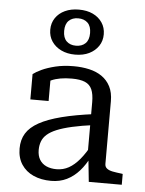

<svg xmlns="http://www.w3.org/2000/svg" viewBox="-57 -865 697 922"><g transform="rotate(5 291.5 -404.5)"><path d="M407 -327V-274Q346 -266 302 -256Q258 -246 229 -234Q200 -222 183 -207Q166 -192 159 -173Q152 -154 152 -132Q152 -104 163.5 -85Q175 -66 196 -56.5Q217 -47 245 -47Q277 -47 304 -62Q331 -77 356 -107Q381 -137 405 -182L406 -123Q386 -82 359.5 -52Q333 -22 299.5 -5.5Q266 11 224 11Q176 11 139 -5.5Q102 -22 81 -54Q60 -86 60 -131Q60 -173 79 -204Q98 -235 139.5 -258Q181 -281 247 -298Q313 -315 407 -327ZM405 0 393 -116 388 -122V-383Q388 -421 378 -444Q368 -467 344.5 -477Q321 -487 281 -487Q221 -487 183 -470Q145 -453 126 -434Q126 -442 130 -450.5Q134 -459 141 -466.5Q148 -474 157.5 -479Q167 -484 179 -486V-370H91V-492Q105 -503 131.5 -515.5Q158 -528 197 -537.5Q236 -547 285 -547Q325 -547 360 -539Q395 -531 421 -513Q447 -495 462 -466Q477 -437 477 -395V-93Q477 -79 487 -71Q497 -63 515 -59.5Q533 -56 559 -53L564 -52V0ZM224 -712Q224 -679 241 -662.5Q258 -646 286 -646Q315 -646 332 -662.5Q349 -679 349 -712Q349 -745 332 -761.5Q315 -778 286 -778Q258 -778 241 -761.5Q224 -745 224 -712ZM415 -712Q415 -680 398.5 -655.5Q382 -631 353.5 -617Q325 -603 286 -603Q248 -603 219 -617Q190 -631 173.5 -655.5Q157 -680 157 -712Q157 -744 173.5 -768.5Q190 -793 219 -806.5Q248 -820 286 -820Q325 -820 353.5 -806.5Q382 -793 398.5 -768.5Q415 -744 415 -712Z"/></g></svg>

Font: Roboto Serif
Style: Regular
Weight: 400
Designer: Greg Gazdowicz
Foundry: Commercial Type
Version: Version 1.008